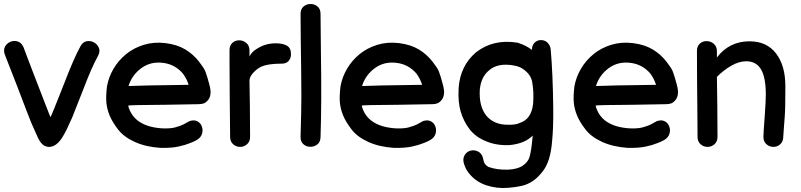

<svg xmlns="http://www.w3.org/2000/svg" viewBox="-23 -736 4011 962"><path d="M227 0Q249 -2 267 -20Q276 -28 285 -41Q297 -59 311 -87L339 -148Q353 -182 395 -290Q436 -398 468 -456Q480 -478 472.5 -496Q465 -514 448 -523.5Q431 -533 411.5 -529.5Q392 -526 380 -504Q347 -444 301 -324Q254 -204 247 -188L245 -184Q244 -180 238.5 -167.5Q233 -155 230 -149L226 -158Q220 -172 206.5 -208Q193 -244 175 -289.5Q157 -335 140 -380Q123 -425 110.5 -457.5Q98 -490 95 -499Q85 -522 66.5 -528Q48 -534 30 -527Q12 -520 2.5 -503Q-7 -486 1 -463Q11 -438 65 -299Q118 -159 134 -120L154 -75Q163 -54 169 -42L177 -28Q180 -23 184 -19Q188 -14 193 -10Q208 1 227 0Z M781 5Q835 6 870 -1.5Q905 -9 929 -19Q946 -25 962 -34Q983 -46 989 -65Q995 -84 988.5 -102Q982 -120 965.5 -128.5Q949 -137 926 -129Q907 -118 894 -111.5Q881 -105 852 -97Q826 -91 787 -93Q646 -103 619 -207H622Q622 -210 802 -211L973 -214Q988 -214 1001 -219Q1034 -238 1032 -279Q1031 -295 1025.5 -314Q1020 -333 1016 -348Q1011 -362 1006 -378Q1000 -394 975 -426Q946 -464 905 -488.5Q864 -513 806 -520Q748 -527 697.5 -511.5Q647 -496 608.5 -464.5Q570 -433 545.5 -391Q521 -349 513 -303Q507 -253 510 -221.5Q513 -190 526 -158Q539 -126 568 -88Q597 -50 652 -25Q707 0 781 5ZM621 -305Q638 -360 685 -394.5Q732 -429 794 -421Q853 -414 893 -368Q913 -341 922 -311Q679 -308 621 -305Z M1180 0Q1200 0 1215 -13.5Q1230 -27 1230 -50L1229 -207L1227 -332Q1227 -348 1240.5 -365Q1254 -382 1272 -394Q1304 -417 1388 -417Q1411 -417 1423 -430.5Q1435 -444 1435 -464Q1435 -495 1415 -507Q1395 -519 1358 -519Q1309 -519 1268 -494Q1238 -477 1227 -453V-483Q1227 -507 1211.5 -520.5Q1196 -534 1175 -534Q1155 -534 1141 -521Q1127 -508 1127 -485V-426Q1127 -323 1128 -254L1130 -50Q1130 -27 1145 -13.5Q1160 0 1180 0Z M1583 -48Q1586 -136 1586.5 -239.5Q1587 -343 1585 -470Q1583 -597 1583 -666Q1583 -691 1568 -703.5Q1553 -716 1533 -716Q1513 -716 1498 -703.5Q1483 -691 1483 -666Q1483 -606 1484 -533Q1485 -460 1486 -387Q1487 -314 1487 -254Q1487 -185 1483 -52Q1482 -27 1496.5 -14Q1511 -1 1530.5 -0.5Q1550 0 1566 -11.5Q1582 -23 1583 -48Z M1951 5Q2005 6 2040 -1.5Q2075 -9 2099 -19Q2116 -25 2132 -34Q2153 -46 2159 -65Q2165 -84 2158.5 -102Q2152 -120 2135.5 -128.5Q2119 -137 2096 -129Q2077 -118 2064 -111.5Q2051 -105 2022 -97Q1996 -91 1957 -93Q1816 -103 1789 -207H1792Q1792 -210 1972 -211L2143 -214Q2158 -214 2171 -219Q2204 -238 2202 -279Q2201 -295 2195.5 -314Q2190 -333 2186 -348Q2181 -362 2176 -378Q2170 -394 2145 -426Q2116 -464 2075 -488.5Q2034 -513 1976 -520Q1918 -527 1867.5 -511.5Q1817 -496 1778.5 -464.5Q1740 -433 1715.5 -391Q1691 -349 1683 -303Q1677 -253 1680 -221.5Q1683 -190 1696 -158Q1709 -126 1738 -88Q1767 -50 1822 -25Q1877 0 1951 5ZM1791 -305Q1808 -360 1855 -394.5Q1902 -429 1964 -421Q2023 -414 2063 -368Q2083 -341 2092 -311Q1849 -308 1791 -305Z M2524 205Q2561 202 2590 195.5Q2619 189 2644.5 172.5Q2670 156 2696 123Q2735 74 2743 -26Q2750 -93 2749 -193Q2747 -369 2736 -491Q2733 -511 2718.5 -524Q2704 -537 2680 -535Q2643 -526 2642 -486Q2616 -507 2571 -522Q2448 -542 2361 -473Q2283 -406 2275 -296Q2271 -225 2285 -178Q2299 -129 2329.5 -89Q2360 -49 2413 -28Q2465 -6 2531 -9Q2608 -17 2646 -57Q2640 17 2630 51Q2623 75 2597 93.5Q2571 112 2522 114Q2468 116 2423 100Q2404 87 2401 73Q2398 60 2396 52Q2389 31 2371 22.5Q2353 14 2334 19Q2315 24 2304 43Q2294 62 2302.5 87Q2311 112 2324 129Q2359 174 2412.5 192Q2466 210 2524 205ZM2524 -111Q2453 -110 2414 -156Q2376 -203 2381 -287Q2387 -351 2428 -384Q2471 -422 2551 -408Q2582 -403 2602 -387Q2636 -362 2643 -328Q2653 -274 2648 -215Q2639 -138 2581 -120Q2561 -110 2524 -111Z M3123 5Q3177 6 3212 -1.5Q3247 -9 3271 -19Q3288 -25 3304 -34Q3325 -46 3331 -65Q3337 -84 3330.5 -102Q3324 -120 3307.5 -128.5Q3291 -137 3268 -129Q3249 -118 3236 -111.5Q3223 -105 3194 -97Q3168 -91 3129 -93Q2988 -103 2961 -207H2964Q2964 -210 3144 -211L3315 -214Q3330 -214 3343 -219Q3376 -238 3374 -279Q3373 -295 3367.5 -314Q3362 -333 3358 -348Q3353 -362 3348 -378Q3342 -394 3317 -426Q3288 -464 3247 -488.5Q3206 -513 3148 -520Q3090 -527 3039.5 -511.5Q2989 -496 2950.5 -464.5Q2912 -433 2887.5 -391Q2863 -349 2855 -303Q2849 -253 2852 -221.5Q2855 -190 2868 -158Q2881 -126 2910 -88Q2939 -50 2994 -25Q3049 0 3123 5ZM2963 -305Q2980 -360 3027 -394.5Q3074 -429 3136 -421Q3195 -414 3235 -368Q3255 -341 3264 -311Q3021 -308 2963 -305Z M3522 0Q3542 0 3557 -13.5Q3572 -27 3572 -50L3571 -209L3569 -351Q3603 -385 3641.5 -407Q3680 -429 3716 -429Q3766 -429 3790 -388.5Q3814 -348 3814 -263Q3814 -226 3809 -161Q3802 -66 3802 -50Q3802 -27 3817 -13.5Q3832 0 3852 0Q3871 0 3885 -12Q3899 -24 3901 -44L3904 -87L3909 -154Q3912 -190 3912 -304Q3912 -407 3865.5 -468Q3819 -529 3732 -529Q3631 -529 3569 -448V-479Q3569 -503 3553.5 -516.5Q3538 -530 3517 -530Q3497 -530 3483 -517Q3469 -504 3469 -481Q3469 -356 3471 -186Q3472 -129 3472 -50Q3472 -27 3487 -13.5Q3502 0 3522 0Z"/></svg>

Font: Balsamiq Sans
Style: Regular
Weight: 400
Designer: Michael Angeles
Foundry: Balsamiq SRL
Version: Version 1.020; ttfautohint (v1.8.4.7-5d5b);gftools[0.9.26]